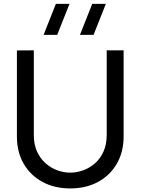

<svg xmlns="http://www.w3.org/2000/svg" viewBox="-20 -988 748 1022"><path d="M478 -802.5H405.5L471 -967.5H543.5ZM284.5 -802.5H212L277.5 -967.5H350ZM354 15Q270.5 15 206.5 -19.5Q142.5 -54 106.2 -116.2Q70 -178.5 70 -262.5V-719.5L160 -720V-270Q160 -219 177.2 -181.2Q194.5 -143.5 223 -118.5Q251.5 -93.5 285.8 -81.2Q320 -69 354 -69Q388.5 -69 423 -81.5Q457.5 -94 485.8 -118.8Q514 -143.5 531 -181.5Q548 -219.5 548 -270V-720H638V-262.5Q638 -179 601.8 -116.5Q565.5 -54 501.5 -19.5Q437.5 15 354 15Z"/></svg>

Font: Manrope ExtraLight Medium
Style: Regular
Weight: 500
Version: Version 4.504